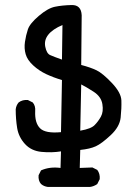

<svg xmlns="http://www.w3.org/2000/svg" viewBox="-20 -613 540 770"><path d="M171.9 136.7Q156.2 134.8 144.5 125Q132.8 111.3 134.8 89.8L144.5 70.3Q179.7 54.7 222.7 60.5L224.6 -5.9Q187.5 0 146.5 -3.9Q105.5 -7.8 80.1 -35.6Q54.7 -63.5 48.8 -99.6Q43 -135.7 43 -174.8Q44.9 -190.4 54.7 -202.1Q70.3 -213.9 91.8 -211.9L111.3 -202.1Q123 -188.5 121.1 -167Q119.1 -120.1 140.6 -98.6Q162.1 -77.1 224.6 -83L228.5 -292Q195.3 -301.8 166 -315.4Q136.7 -329.1 113.3 -350.6Q89.8 -372.1 83 -395.5Q76.2 -418.9 80.1 -445.3Q84 -471.7 91.8 -495.1Q99.6 -518.6 135.7 -549.3Q171.9 -580.1 200.2 -585.9Q228.5 -591.8 267.1 -592.8Q305.7 -593.8 307.6 -551.8L305.7 -352.5Q342.8 -342.8 367.2 -331.1Q391.6 -319.3 428.7 -280.3Q465.8 -241.2 466.8 -210Q467.8 -178.7 463.9 -141.6Q460 -104.5 423.8 -70.8Q387.7 -37.1 364.3 -26.4Q340.8 -15.6 301.8 -11.7L299.8 60.5L350.6 58.6L370.1 68.4Q381.8 84 379.9 105.5L370.1 125Q356.4 134.8 340.8 136.7ZM360.4 -112.3Q374 -126 384.8 -145.5Q395.5 -165 390.6 -195.3Q385.7 -225.6 355.5 -245.1Q325.2 -264.6 305.7 -274.4L301.8 -88.9Q346.7 -96.7 360.4 -112.3ZM228.5 -374 230.5 -512.7Q191.4 -496.1 173.8 -474.1Q156.2 -452.1 161.6 -425.3Q167 -398.4 181.2 -392.1Q195.3 -385.7 228.5 -374Z"/></svg>

Font: JasonHandwriting1
Style: Regular
Weight: 400
Version: Version 1.48.20